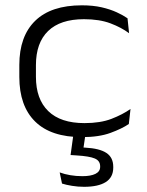

<svg xmlns="http://www.w3.org/2000/svg" viewBox="-20 -516 565 740"><path d="M296 12.5Q176.5 12.5 115.5 -47.5Q54.5 -107.5 54.5 -219.5V-265.5Q54.5 -376.5 115.8 -436Q177 -495.5 295.5 -495.5Q338.5 -495.5 372 -487.8Q405.5 -480 430.2 -468.5Q455 -457 471.5 -445.5L477.5 -388Q448 -410 405.8 -426Q363.5 -442 303.5 -442Q212.5 -442 165.5 -396.5Q118.5 -351 118.5 -265V-220Q118.5 -134 166 -87.8Q213.5 -41.5 305.5 -41.5Q367 -41.5 409.8 -58Q452.5 -74.5 483 -96L476.5 -38Q450 -20 405.8 -3.8Q361.5 12.5 296 12.5ZM310.5 -5.5 299 72.5 274.5 52Q282.5 52 291.2 52Q300 52 308.5 53Q364 56 390.2 73.5Q416.5 91 416.5 127V130Q416.5 167.5 387.5 185.8Q358.5 204 304 204Q280 204 257.2 200.2Q234.5 196.5 219 191.5L210 148.5Q229 155.5 251 159.2Q273 163 297.5 163Q330 163 348 154Q366 145 366 127V125Q366 103.5 345.2 94.8Q324.5 86 275 83Q268 82.5 262.5 82.2Q257 82 252 81.5L264 -5.5Z"/></svg>

Font: Anek Gujarati SemiExpanded Light
Style: Regular
Weight: 300
Width: 6
Designer: Mrunmayee Ghaisas (Gujarati), Yesha Goshar (Latin)
Foundry: Ek Type
Version: Version 1.003